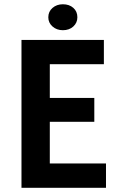

<svg xmlns="http://www.w3.org/2000/svg" viewBox="-20 -889 564 909"><path d="M81.7 0H481.8V-115H215.8V-312.5H426.5V-425.3H215.8V-585H471.8V-700H81.7ZM277.7 -746Q308 -746 327.1 -763.6Q346.3 -781.2 346.3 -807.4Q346.3 -834.8 327.1 -851.8Q308 -868.8 277.7 -868.8Q248.4 -868.8 228.6 -851.5Q208.7 -834.2 208.7 -807.1Q208.7 -781.2 228.6 -763.6Q248.4 -746 277.7 -746Z"/></svg>

Font: Tilda Sans VF
Style: Regular
Weight: 400
Designer: ParaType Ltd
Foundry: ParaType Ltd
Version: Version 1.010